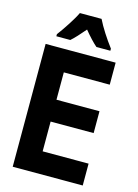

<svg xmlns="http://www.w3.org/2000/svg" viewBox="-136 -1004 773 1078"><g transform="rotate(15 250.0 -465.5)"><path d="M96 -783V-771H177C197 -788 224 -818 253 -852C281 -818 306 -791 329 -771H410V-783C373 -832 338 -886 316 -931H190C172 -892 126 -823 96 -783ZM49 0H456V-127H189V-300H439V-427H189V-586H456V-714H49Z"/></g></svg>

Font: Noto Sans Mono ExtraCondensed ExtraBold
Style: Regular
Weight: 800
Width: 2
Designer: Monotype Design Team
Foundry: Monotype Imaging Inc.
Version: Version 2.014